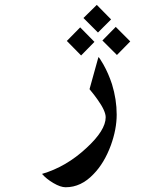

<svg xmlns="http://www.w3.org/2000/svg" viewBox="-20 -538 662 801"><path d="M374 -363.3 318.4 -306.6 258.8 -367.2 314.5 -423.8ZM523.4 -365.2 467.8 -308.6 407.2 -369.1 462.9 -425.8ZM443.4 -457 388.7 -402.3 328.1 -462.9 383.8 -517.6ZM253.9 243.2Q232.4 243.2 202.6 225.6Q172.9 208 155.3 187.5Q255.9 158.2 339.8 80.1Q420.9 5.9 420.9 -48.8Q420.9 -75.2 386.7 -123Q376 -138.7 353.5 -166L390.6 -299.8Q393.6 -299.8 411.1 -269.5Q432.6 -231.4 447.3 -186.5Q466.8 -123 466.8 -59.6Q466.8 1 442.4 68.4Q415 142.6 370.1 188.5Q318.4 243.2 253.9 243.2Z"/></svg>

Font: Thabit-Bold
Style: Bold
Weight: 700
Designer: Regenerated by Nadim Shaikli
Foundry: MAK Alagha
Version: 0.01